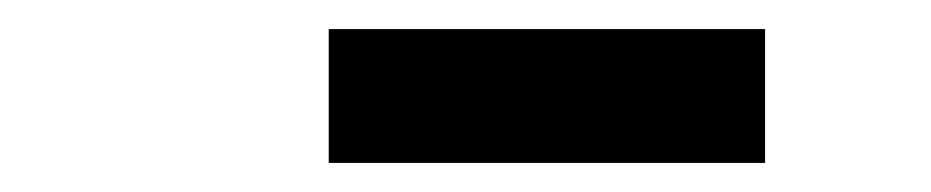

<svg xmlns="http://www.w3.org/2000/svg" viewBox="-20 -746 640 132"><path d="M506 -634H206V-726H506Z"/></svg>

Font: Iosevka Slab XBdExObl
Style: Regular
Weight: 800
Width: 7
Italic angle: -9°
Monospace: yes
Designer: Belleve Invis
Foundry: Belleve Invis
Version: Version 11.1.0; ttfautohint (v1.8.3)